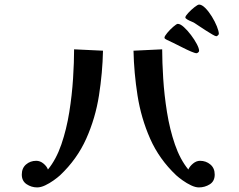

<svg xmlns="http://www.w3.org/2000/svg" viewBox="-20 -842 1040 837"><path d="M429 -621Q427 -525 411.5 -426Q396 -327 356 -237.5Q316 -148 242 -78Q231 -68 213.5 -55.5Q196 -43 177 -34Q158 -25 142 -25Q117 -25 96 -39Q75 -53 75 -81Q75 -109 93.5 -125Q112 -141 138 -141Q155 -141 169.5 -129Q184 -117 189 -103Q225 -147 247.5 -212.5Q270 -278 282 -353Q294 -428 298.5 -500Q303 -572 303 -627ZM916 -81Q916 -52 894.5 -38.5Q873 -25 847 -25Q832 -25 813 -34Q794 -43 776.5 -55.5Q759 -68 748 -78Q674 -148 634.5 -237.5Q595 -327 579.5 -426Q564 -525 562 -621L687 -627Q687 -572 691.5 -500Q696 -428 708 -353Q720 -278 742.5 -212.5Q765 -147 801 -103Q807 -117 821.5 -129Q836 -141 852 -141Q878 -141 897 -125Q916 -109 916 -81ZM848 -620Q848 -617 844 -613.5Q840 -610 837 -610Q830 -610 812.5 -617.5Q795 -625 774.5 -635.5Q754 -646 735.5 -655Q717 -664 708 -668Q705 -670 701 -672Q697 -674 697 -678Q697 -684 709 -698.5Q721 -713 735.5 -725.5Q750 -738 755 -738Q766 -738 781.5 -724Q797 -710 812.5 -689.5Q828 -669 838 -650Q848 -631 848 -620ZM934 -694Q934 -692 930 -688Q926 -684 923 -684Q919 -684 906 -691.5Q893 -699 877.5 -709Q862 -719 848.5 -728Q835 -737 829 -741Q825 -744 815 -748Q805 -752 796.5 -757Q788 -762 788 -766Q788 -772 800.5 -785.5Q813 -799 827.5 -810.5Q842 -822 848 -822Q860 -822 875 -807Q890 -792 903.5 -770Q917 -748 925.5 -727Q934 -706 934 -694Z"/></svg>

Font: Kaisei Decol
Style: Bold
Weight: 700
Designer: Font-Kai, 金井和夫
Foundry: KAZUO KANAI
Version: Version 5.003